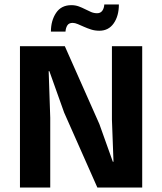

<svg xmlns="http://www.w3.org/2000/svg" viewBox="-20 -836 723 856"><path d="M69 -630H269L423 -283L483 -115H486L479 -303V-630H614V0H414L266 -334L200 -519H197L204 -311V0H69ZM207 -695Q207 -744 230 -778.5Q253 -813 298 -813Q316 -813 331 -807.5Q346 -802 359.5 -795Q373 -788 386 -782.5Q399 -777 413 -777Q428 -777 436 -788Q444 -799 445 -816H510Q510 -765 487 -732Q464 -699 423 -699Q403 -699 386 -704.5Q369 -710 354.5 -716.5Q340 -723 327 -728.5Q314 -734 304 -734Q287 -734 280 -722.5Q273 -711 272 -695Z"/></svg>

Font: Mukta Malar
Style: Bold
Weight: 700
Designer: Aadarsh Rajan, Girish Dalvi, Yashodeep Gholap
Foundry: Ek Type
Version: Version 2.538;PS 1.000;hotconv 16.6.51;makeotf.lib2.5.65220;